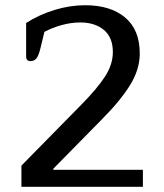

<svg xmlns="http://www.w3.org/2000/svg" viewBox="-20 -715 627 735"><path d="M62 0V-81L295 -318Q352 -376 382 -422Q412 -468 412 -516Q412 -572 377.5 -600.5Q343 -629 288 -629Q252 -629 216 -619Q180 -609 150 -593L135 -531Q128 -502 119.5 -491.5Q111 -481 97 -481Q80 -481 80 -499V-627Q130 -659 189 -677Q248 -695 306 -695Q403 -695 459 -648Q515 -601 515 -510Q515 -449 477.5 -388.5Q440 -328 366 -254L184 -69V-65H527V0Z"/></svg>

Font: Maitree Medium
Style: Regular
Weight: 500
Designer: CadsonDemak Team
Foundry: CadsonDemak
Version: Version 1.010